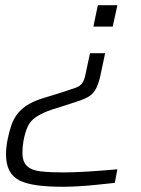

<svg xmlns="http://www.w3.org/2000/svg" viewBox="-20 -530 539 736"><path d="M221 186Q166 186 124 180.5Q82 175 55.5 162Q29 149 16 124Q3 99 3 61Q3 47 5 30.5Q7 14 10 1Q16 -29 24.5 -52.5Q33 -76 47.5 -94.5Q62 -113 85 -127.5Q108 -142 143 -153L211 -174Q248 -186 267 -192.5Q286 -199 295 -211Q304 -223 309 -251L325 -326H383L365 -241Q357 -204 345 -185Q333 -166 314.5 -156.5Q296 -147 267 -138L211 -120Q173 -109 148.5 -98Q124 -87 108.5 -74Q93 -61 84.5 -41Q76 -21 70 10Q68 22 67 33Q66 44 66 55Q66 90 83.5 106.5Q101 123 136.5 127Q172 131 225 131Q243 131 267 130Q291 129 319 127.5Q347 126 375.5 123.5Q404 121 430 119L420 171Q391 174 354 178Q317 182 281.5 184Q246 186 221 186ZM338 -428 355 -510H430L412 -428Z"/></svg>

Font: Saira Expanded Light
Style: Italic
Weight: 300
Width: 7
Italic angle: -12°
Designer: Hector Gatti with collaboration of the Omnibus-Type team
Foundry: Omnibus-Type
Version: Version 1.101